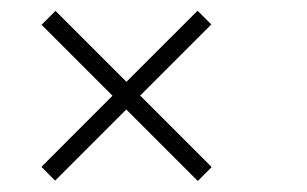

<svg xmlns="http://www.w3.org/2000/svg" viewBox="-20 -563 570 356"><path d="M346.7 -227.4 214.1 -360 82.2 -228.1 56.8 -253.6 188.6 -385.5 57.1 -517 82.9 -542.8 214.4 -411.3 346.3 -543.1 371.8 -517.7 239.9 -385.8 372.5 -253.2Z"/></svg>

Font: Bodoni* 06pt
Style: Regular
Weight: 400
Version: Version 2.3